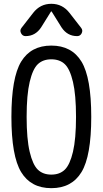

<svg xmlns="http://www.w3.org/2000/svg" viewBox="-20 -980 540 1010"><path d="M345.7 -912.1 407.2 -833Q417 -820.3 409.7 -805.2Q402.3 -790 385.7 -790Q334 -790 303.7 -835.9L252 -918.9Q252 -919.9 250 -919.9Q248 -919.9 248 -918.9L196.3 -835.9Q166 -790 114.3 -790Q98.6 -790 90.8 -805.2Q83 -820.3 92.8 -833L154.3 -912.1Q191.4 -960 250 -960Q308.6 -960 345.7 -912.1ZM320.8 -642.6Q293.9 -668 250 -668Q206.1 -668 179.2 -642.6Q152.3 -617.2 136.2 -549.3Q120.1 -481.4 120.1 -365.2Q120.1 -249 136.2 -181.2Q152.3 -113.3 179.2 -87.4Q206.1 -61.5 250 -61.5Q293.9 -61.5 320.8 -87.4Q347.7 -113.3 363.8 -181.2Q379.9 -249 379.9 -365.2Q379.9 -481.4 363.8 -549.3Q347.7 -617.2 320.8 -642.6ZM408.7 -74.7Q357.4 9.8 250 9.8Q142.6 9.8 91.3 -74.7Q40 -159.2 40 -365.2Q40 -571.3 91.3 -655.8Q142.6 -740.2 250 -740.2Q357.4 -740.2 408.7 -655.8Q460 -571.3 460 -365.2Q460 -159.2 408.7 -74.7Z"/></svg>

Font: Rounded-X Mgen+ 1m regular
Style: Regular
Weight: 400
Designer: [Source Han Sans]
Ryoko NISHIZUKA  (kana & ideographs); Paul D. Hunt (Latin, Greek & Cyrillic); Wenlong ZHANG  (bopomofo
Version: Version 1.059.20150602